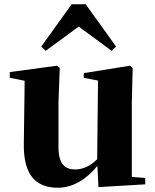

<svg xmlns="http://www.w3.org/2000/svg" viewBox="-20 -866 731 903"><path d="M350 -741 505 -627 526 -647 383 -846H317L174 -647L195 -627ZM600 -34V-384L604 -547L591 -557L374 -522V-500L441 -487L437 -117C408 -88 372 -69 334 -69C286 -69 255 -94 255 -174V-384L261 -547L248 -557L26 -527V-500L96 -486L92 -189C90 -37 153 17 253 17C326 17 392 -28 438 -86L443 14L663 1V-29Z"/></svg>

Font: Noto Serif TC Black
Style: Regular
Weight: 900
Version: Version 1.001;PS 1.001;hotconv 16.6.54;makeotf.lib2.5.65590